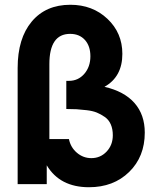

<svg xmlns="http://www.w3.org/2000/svg" viewBox="-20 -772 656 805"><path d="M54 0V-487Q54 -611 113 -681.5Q172 -752 275 -752Q368 -752 430.5 -693Q493 -634 493 -546Q493 -450 418 -408Q501 -389 544 -340Q587 -291 587 -216Q587 -115 521.5 -51Q456 13 353 13Q231 13 176 -79V0ZM187 -189H269Q276 -154 302.5 -131.5Q329 -109 363 -109Q401 -109 427 -136.5Q453 -164 453 -205Q453 -231 444.5 -250.5Q436 -270 419.5 -281.5Q403 -293 386 -300Q369 -307 343.5 -310Q318 -313 301 -314Q284 -315 258 -315V-433H269Q308 -433 333.5 -462.5Q359 -492 359 -536Q359 -579 336 -604.5Q313 -630 274 -630Q187 -630 187 -503Z"/></svg>

Font: Involve
Style: Bold
Weight: 700
Designer: Stefan Peev
Foundry: Context Ltd.
Version: Version 1.001